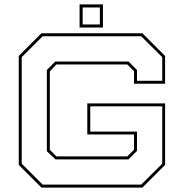

<svg xmlns="http://www.w3.org/2000/svg" viewBox="-20 -851 834 871"><path d="M168 0 65 -103V-597L168 -700H626L729 -597V-471H588V-528L557.5 -558.5H236L206 -527V-171.5L236 -141.5H557.5L588 -172V-241H376V-382H729V-103L626 0ZM173.5 -13.5H620.5L716 -108.5V-368.5H389.5V-254H601.5V-166.5L563 -128H231.5L192.5 -165V-533.5L231 -572H563L601.5 -533.5V-484.5H716V-591.5L620.5 -686.5H173.5L78.5 -591.5V-108.5ZM341 -726V-831H447V-726ZM355 -740H433V-817H355Z"/></svg>

Font: Tourney Expanded Thin
Style: Regular
Weight: 100
Width: 7
Designer: Tyler Finck
Foundry: Etcetera Type Co
Version: Version 1.010; ttfautohint (v1.8.3)